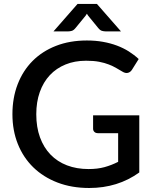

<svg xmlns="http://www.w3.org/2000/svg" viewBox="-20 -930 768 958"><path d="M675 -354.5V-69.5Q567.5 8 425 8Q337.5 8 266.8 -19.2Q196 -46.5 146 -95.2Q96 -144 69 -211.5Q42 -279 42 -360Q42 -441.5 68 -509.2Q94 -577 142.5 -625.8Q191 -674.5 259.5 -701.2Q328 -728 413.5 -728Q457 -728 494.2 -721.2Q531.5 -714.5 563.5 -702.5Q595.5 -690.5 622.5 -673.5Q649.5 -656.5 672 -635.5L638.5 -582Q630.5 -569.5 618 -566.5Q605.5 -563.5 591 -572.5Q576.5 -581 560.2 -590.5Q544 -600 523 -608.2Q502 -616.5 474.5 -621.8Q447 -627 409.5 -627Q352.5 -627 306.8 -608.2Q261 -589.5 228.5 -554.8Q196 -520 178.5 -470.5Q161 -421 161 -360Q161 -295.5 179.5 -244.8Q198 -194 232 -158.8Q266 -123.5 314.2 -105Q362.5 -86.5 422 -86.5Q466.5 -86.5 501.2 -96Q536 -105.5 569.5 -122.5V-265.5H469Q457.5 -265.5 451 -271.8Q444.5 -278 444.5 -288V-354.5ZM583.5 -773.5H505.5Q498.5 -773.5 489 -776Q479.5 -778.5 469.5 -791L420 -851.5Q416 -857 413.5 -861.5Q411 -857 407 -851.5L357.5 -791Q347.5 -778.5 338 -776Q328.5 -773.5 321.5 -773.5H247L367 -910.5H463.5Z"/></svg>

Font: LatoLatin Semibold
Style: Regular
Weight: 600
Designer: Lukasz Dziedzic with Adam Twardoch and Botio Nikoltchev
Foundry: tyPoland Lukasz Dziedzic
Version: Version 2.015; 2015-08-06; http://www.latofonts.com/